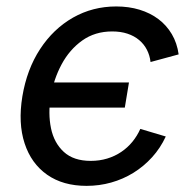

<svg xmlns="http://www.w3.org/2000/svg" viewBox="-20 -573 611 604"><path d="M252.4 11.7Q178.2 11.7 128.2 -23.4Q78.1 -58.6 57.4 -122.1Q36.6 -185.5 50.3 -269.5Q64.5 -355 106.2 -418.7Q147.9 -482.4 209.7 -517.6Q271.5 -552.7 345.7 -552.7Q385.3 -552.7 418.9 -542.5Q452.6 -532.2 478.3 -512.9Q503.9 -493.7 520.5 -465.6Q537.1 -437.5 542 -401.9L453.6 -377.9Q451.2 -398.9 442.1 -416.5Q433.1 -434.1 417.7 -447Q402.3 -460 381.1 -467Q359.9 -474.1 333 -474.1Q278.8 -474.1 238.8 -445.6Q198.7 -417 173.8 -370.6Q148.9 -324.2 139.6 -269.5Q130.9 -215.8 140.4 -169.7Q149.9 -123.5 180.7 -95.2Q211.4 -66.9 265.6 -66.9Q293 -66.9 317.1 -74.2Q341.3 -81.5 361.3 -95Q381.3 -108.4 396.5 -127Q411.6 -145.5 421.4 -167.5L501.5 -143.6Q484.4 -106.9 458.5 -78.4Q432.6 -49.8 399.9 -29.5Q367.2 -9.3 329.8 1.2Q292.5 11.7 252.4 11.7ZM120.1 -234.4 133.3 -313.5H385.7L372.6 -234.4Z"/></svg>

Font: Adwaita Sans
Style: Italic
Weight: 400
Italic angle: -9.39999°
Designer: Rasmus Andersson
Foundry: rsms
Version: Version 4.001;git-9221beed3